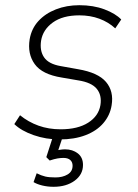

<svg xmlns="http://www.w3.org/2000/svg" viewBox="-20 -528 532 738"><path d="M209 8Q157 8 109.5 -8.5Q62 -25 35 -51L57 -85Q89 -59 128 -45Q167 -31 213 -31Q279 -31 319 -56.5Q359 -82 366 -124Q372 -162 352 -186.5Q332 -211 281 -219L217 -230Q142 -242 113.5 -281.5Q85 -321 94 -377Q101 -418 127.5 -447Q154 -476 195 -492Q236 -508 285 -508Q339 -508 381.5 -492Q424 -476 446 -453L423 -419Q397 -443 362 -456Q327 -469 285 -469Q221 -469 183 -441.5Q145 -414 138 -372Q132 -333 149.5 -307.5Q167 -282 213 -274L280 -262Q357 -249 387.5 -213Q418 -177 409 -123Q403 -85 377.5 -55Q352 -25 309 -8.5Q266 8 209 8ZM186 190Q163 190 142.5 185Q122 180 109 172L121 138Q139 147 154 150.5Q169 154 193 154Q221 154 240 142.5Q259 131 259 109Q259 95 250 87Q241 79 224 79Q213 79 201 81Q189 83 171 89L158 76L189 -20H227L202 55L184 53Q197 50 208.5 48Q220 46 230 46Q259 46 279 61.5Q299 77 299 106Q299 143 267 166.5Q235 190 186 190Z"/></svg>

Font: Mulish ExtraLight
Style: Italic
Weight: 200
Italic angle: -9°
Designer: Vernon Adams
Foundry: Vernon Adams
Version: Version 3.603